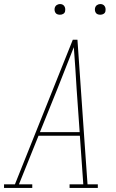

<svg xmlns="http://www.w3.org/2000/svg" viewBox="-57 -932 577 952"><path d="M-37 0V-18H17L304 -735H327L361 -245L377 -18H428V0H288V-18H356L339 -259H134L37 -18H103V0ZM141 -277H338L323 -490Q320 -542 316.5 -594Q313 -646 309 -698Q289 -646 268 -594Q247 -542 227 -490ZM440 -859Q434 -859 428 -861Q422 -863 418.5 -868Q415 -873 414 -879Q413 -885 414 -891Q415 -896 417.5 -900Q420 -904 423.5 -906.5Q427 -909 431.5 -910.5Q436 -912 440 -912Q447 -912 452.5 -909.5Q458 -907 461.5 -902Q465 -897 466 -891Q467 -885 466 -879Q466 -874 463.5 -870Q461 -866 457 -863.5Q453 -861 449 -860Q445 -859 440 -859ZM240 -859Q234 -859 228 -861Q222 -863 218.5 -868Q215 -873 214 -879Q213 -885 214 -891Q215 -896 217.5 -900Q220 -904 223.5 -906.5Q227 -909 231.5 -910.5Q236 -912 240 -912Q247 -912 252.5 -909.5Q258 -907 261.5 -902Q265 -897 266 -891Q267 -885 266 -879Q266 -874 263.5 -870Q261 -866 257 -863.5Q253 -861 249 -860Q245 -859 240 -859Z"/></svg>

Font: Iosevka Slab Thin
Style: Italic
Weight: 100
Italic angle: -9°
Monospace: yes
Designer: Belleve Invis
Foundry: Belleve Invis
Version: Version 11.1.1; ttfautohint (v1.8.3)